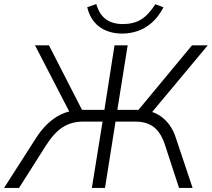

<svg xmlns="http://www.w3.org/2000/svg" viewBox="-43 -929 1047 949"><path d="M-23 0 132 -242Q159 -285 190 -315Q221 -345 256.5 -362.5Q292 -380 331 -383L308 -361L130 -705H199L370 -371L352 -386H473L523 -705H588L537 -386H651L629 -371L906 -705H984L697 -361L670 -383Q708 -380 738.5 -362.5Q769 -345 792 -315Q815 -285 828 -242L909 0H842L774 -208Q754 -272 718.5 -300Q683 -328 625 -328H528L476 0H411L464 -328H368Q310 -328 266.5 -300Q223 -272 183 -208L51 0ZM560 -763Q520 -763 484.5 -776.5Q449 -790 424 -819Q399 -848 388 -893L433 -909Q448 -857 481 -833.5Q514 -810 564 -810Q616 -810 652.5 -831.5Q689 -853 725 -908L765 -893Q740 -845 707 -816.5Q674 -788 637 -775.5Q600 -763 560 -763Z"/></svg>

Font: Nunito Sans 10pt Light
Style: Italic
Weight: 300
Italic angle: -9°
Designer: Vernon Adams
Foundry: Vernon Adams
Version: Version 3.101;gftools[0.9.27]